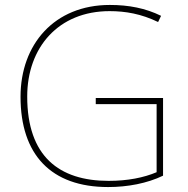

<svg xmlns="http://www.w3.org/2000/svg" viewBox="-20 -746 760 776"><path d="M367 -350V-325H613V-50C561 -28 496 -15 419 -15C219 -15 90 -114 90 -356C90 -554 216 -701 423 -701C487 -701 551 -690 619 -657L631 -682C568 -713 500 -726 424 -726C199 -726 63 -566 63 -355C63 -121 186 10 417 10C496 10 575 -5 639 -36V-350Z"/></svg>

Font: Noto Sans Syriac Eastern Thin
Style: Regular
Weight: 100
Designer: Patrick Giasson and the Monotype Design Team
Foundry: Monotype Imaging Inc.
Version: Version 3.001